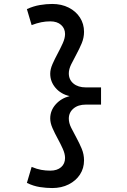

<svg xmlns="http://www.w3.org/2000/svg" viewBox="-20 -730 640 971"><path d="M244 -710Q291 -710 327.5 -691.5Q364 -673 384.5 -641Q405 -609 405 -569Q405 -539 393 -510.5Q381 -482 366.5 -455.5Q352 -429 340 -404.5Q328 -380 328 -359Q328 -327 351.5 -307.5Q375 -288 414 -288H491V-201H414Q375 -201 351.5 -181Q328 -161 328 -130Q328 -108 340 -84Q352 -60 366.5 -33.5Q381 -7 393 21.5Q405 50 405 81Q405 121 384.5 152.5Q364 184 327.5 202.5Q291 221 244 221Q214 221 181.5 216Q149 211 116 195L140 114Q166 125 188.5 129Q211 133 234 133Q269 133 289 115.5Q309 98 309 69Q309 48 297.5 22.5Q286 -3 271.5 -29.5Q257 -56 245.5 -82Q234 -108 234 -131Q234 -171 261.5 -202Q289 -233 332 -244Q288 -254 261 -285.5Q234 -317 234 -357Q234 -380 245.5 -406Q257 -432 271.5 -459Q286 -486 297.5 -511.5Q309 -537 309 -558Q309 -586 289 -604Q269 -622 234 -622Q211 -622 188.5 -617.5Q166 -613 140 -603L116 -684Q149 -699 181.5 -704.5Q214 -710 244 -710Z"/></svg>

Font: Red Hat Mono SemiBold
Style: Regular
Weight: 600
Monospace: yes
Designer: Pentagram, MCKL
Foundry: Pentagram, MCKL
Version: Version 1.023